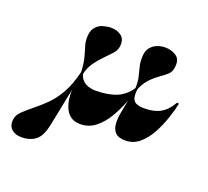

<svg xmlns="http://www.w3.org/2000/svg" viewBox="-104 -554 900 831"><g transform="rotate(20 346.5 -138.0)"><path d="M275 -426.6Q304.8 -426.6 323.8 -410.5Q342.7 -394.4 337.1 -359.7Q333.9 -343.5 319.8 -327.8Q305.6 -312.1 287.1 -293.5Q268.5 -275 251.2 -250.8Q233.9 -226.6 226.6 -191.9L217.7 -195.2Q216.9 -235.5 210.1 -262.5Q203.2 -289.5 196.8 -309.3Q190.3 -329 190.3 -346.8Q189.5 -380.6 203.6 -398Q217.7 -415.3 237.9 -421Q258.1 -426.6 275 -426.6ZM10.5 100.8Q10.5 73.4 31 53.6Q51.6 33.9 85.5 6.5Q106.5 -10.5 131.5 -35.1Q156.5 -59.7 179.4 -99.6Q202.4 -139.5 217.7 -202.4L225 -183.9Q224.2 -176.6 222.2 -169.4Q220.2 -162.1 217.7 -155.6Q207.3 -118.5 199.2 -79.4Q191.1 -40.3 184.3 -4Q177.4 32.3 171 60.9Q164.5 89.5 155.6 106.5Q144.4 129 122.2 140.3Q100 151.6 71 151.6Q43.5 151.6 27 138.3Q10.5 125 10.5 100.8ZM233.9 -240.3 226.6 -208.1Q229 -185.5 240.3 -172.2Q251.6 -158.9 268.5 -153.2Q285.5 -147.6 303.2 -147.6Q359.7 -147.6 399.2 -163.7Q438.7 -179.8 463.7 -219.4L471 -217.7Q462.9 -188.7 448.4 -150Q433.9 -111.3 412.1 -74.2Q390.3 -37.1 360.1 -12.9Q329.8 11.3 290.3 11.3Q262.1 11.3 244.8 -2Q227.4 -15.3 219 -36.3Q210.5 -57.3 208.1 -80.6Q205.6 -104 208.9 -124.2L225 -240.3ZM523.4 -426.6Q554.8 -426.6 576.2 -410.9Q597.6 -395.2 591.9 -358.9Q589.5 -337.9 575 -325Q560.5 -312.1 541.1 -298.8Q521.8 -285.5 502 -264.5Q482.3 -243.5 467.7 -205.6L462.1 -213.7Q463.7 -243.5 458.9 -265.3Q454 -287.1 448.4 -307.7Q442.7 -328.2 443.5 -350.8Q443.5 -380.6 456.5 -396.8Q469.4 -412.9 487.5 -419.8Q505.6 -426.6 523.4 -426.6ZM466.9 -241.9 475.8 -239.5Q468.5 -201.6 471.4 -181.9Q474.2 -162.1 488.7 -154.8Q503.2 -147.6 528.2 -147.6Q571.8 -147.6 601.2 -163.7Q630.6 -179.8 653.2 -219.4L662.1 -217.7Q656.5 -188.7 643.5 -150Q630.6 -111.3 610.9 -74.2Q591.1 -37.1 562.9 -12.9Q534.7 11.3 498.4 11.3Q466.1 11.3 451.6 -3.6Q437.1 -18.5 435.5 -43.5Q433.9 -68.5 439.5 -96.8Z"/></g></svg>

Font: Playfair 144pt SemiExpanded Black
Style: Regular
Weight: 900
Width: 6
Designer: Claus Eggers Sørensen
Foundry: Claus Eggers Sørensen
Version: Version 2.203